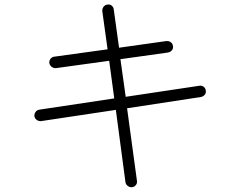

<svg xmlns="http://www.w3.org/2000/svg" viewBox="-20 -793 1040 837"><path d="M556 23Q546 24 537.5 18Q529 12 527 2L485 -314L159 -265Q149 -264 140.5 -270Q132 -276 130 -286Q129 -297 135.5 -305.5Q142 -314 152 -315L478 -364L456 -528L224 -496Q214 -495 205.5 -501.5Q197 -508 195 -518Q194 -529 200.5 -537Q207 -545 217 -546L449 -578L426 -744Q425 -755 431.5 -763.5Q438 -772 448 -773Q459 -775 467 -768.5Q475 -762 476 -751L499 -585L705 -614Q716 -615 724.5 -609Q733 -603 734 -592Q736 -582 729.5 -574Q723 -566 712 -564L505 -535L528 -371L848 -419Q859 -421 867.5 -415Q876 -409 877 -398Q879 -388 872.5 -380Q866 -372 855 -370L534 -321L577 -5Q579 5 572.5 13.5Q566 22 556 23Z"/></svg>

Font: Kurewa Gothic CJK TC Regular
Style: Regular
Weight: 400
Designer: Max Yao
Foundry: Max-Everyday
Version: Version 1.071; ttfautohint (v1.8.3)